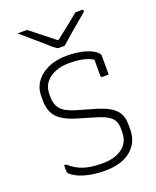

<svg xmlns="http://www.w3.org/2000/svg" viewBox="-172 -1043 943 1159"><g transform="rotate(-20 300.0 -464.0)"><path d="M317 -716Q382 -716 433 -701.5Q484 -687 509 -661Q517 -653 517 -645V-522H478Q467 -522 467 -533V-636Q414 -669 317 -669Q238 -669 189 -632.5Q140 -596 140 -534V-515Q140 -468 165 -437.5Q190 -407 260 -387L357 -359Q418 -342 455 -321.5Q492 -301 509 -272Q526 -243 526 -198V-166Q526 -84 466.5 -34Q407 16 299 16Q226 16 168.5 -1Q111 -18 83 -46Q77 -52 77 -61V-100H89Q133 -61 181.5 -46Q230 -31 299 -31Q379 -31 427 -66.5Q475 -102 475 -169V-189Q475 -221 463.5 -242Q452 -263 425 -278.5Q398 -294 349 -308L251 -337Q162 -363 126 -402.5Q90 -442 90 -509V-539Q90 -593 119.5 -632.5Q149 -672 200 -694Q251 -716 317 -716ZM326 -776H290Q283 -776 277 -780Q271 -784 254 -797Q246 -805 226.5 -822Q207 -839 182 -860.5Q157 -882 131.5 -904Q106 -926 85 -944Q97 -943 107.5 -943.5Q118 -944 130 -944Q141 -944 146 -942.5Q151 -941 159 -934Q174 -922 211 -892.5Q248 -863 300 -822H304Q356 -862 392.5 -891.5Q429 -921 457 -944H496Q508 -944 508 -937Q508 -933 504 -928.5Q500 -924 483 -910Q470 -899 448.5 -881Q427 -863 403 -842.5Q379 -822 358.5 -804Q338 -786 326 -776Z"/></g></svg>

Font: Recursive Sn Lnr St Lt
Style: Regular
Weight: 300
Version: Version 1.079;hotconv 1.0.112;makeotfexe 2.5.65598; ttfautoh